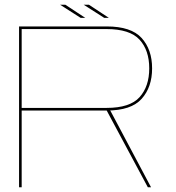

<svg xmlns="http://www.w3.org/2000/svg" viewBox="-20 -786 738 806"><path d="M60 0H71V-322H428Q530.5 -322 574.5 -371Q618.5 -420 618.5 -499Q618.5 -578 574.5 -626.5Q530.5 -675 428 -675H60ZM600.5 0H614L439 -329.5L425.5 -326.5ZM71 -333V-664H427Q525 -664 565.8 -619.5Q606.5 -575 606.5 -499Q606.5 -423.5 566 -378.2Q525.5 -333 427 -333ZM417.5 -711H437L353.5 -766H331.5ZM318.5 -711H338L254.5 -766H232.5Z"/></svg>

Font: Anybody Expanded Thin
Style: Regular
Weight: 250
Width: 7
Version: Version 1.113;gftools[0.9.25]